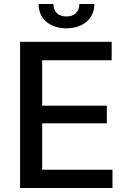

<svg xmlns="http://www.w3.org/2000/svg" viewBox="-20 -936 643 956"><path d="M80 0H540V-91H190V-322H512V-410H190V-636H536V-728H80ZM172 -916C172 -843 228 -795 311 -795C393 -795 450 -843 450 -916H375C375 -877 351 -854 311 -854C270 -854 246 -877 246 -916Z"/></svg>

Font: Wafeq Medium
Style: Regular
Weight: 500
Designer: Rasmus Andersson & Azza Alameddine
Foundry: Google & TypeTogether
Version: Version 3.000;January 28, 2025;FontCreator 15.0.0.3014 64-bi